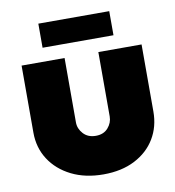

<svg xmlns="http://www.w3.org/2000/svg" viewBox="-79 -757 765 840"><g transform="rotate(-10 303.5 -336.5)"><path d="M314 13Q233 13 172 -17.5Q111 -48 77 -100.5Q43 -153 43 -220V-518H234V-232Q234 -204 254.5 -181.5Q275 -159 310 -159Q345 -159 364.5 -181.5Q384 -204 384 -232V-518H576V-220Q576 -153 544.5 -100.5Q513 -48 454 -17.5Q395 13 314 13ZM147 -579V-686H462V-579Z"/></g></svg>

Font: MuseoModerno Black
Style: Regular
Weight: 900
Designer: Pablo Cosgaya, Héctor Gatti, Marcela Romero, and the Authors of The MuseoModerno Project.
Foundry: Omnibus-Type Team
Version: Version 1.001